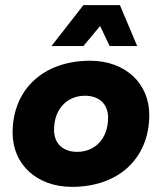

<svg xmlns="http://www.w3.org/2000/svg" viewBox="-20 -716 630 746"><path d="M260 10C440 10 560 -100 560 -270C560 -390 469 -480 330 -480C150 -480 29 -370 29 -200C29 -80 120 10 260 10ZM280 -126C225 -126 190 -158 190 -211C190 -294 242 -344 310 -344C365 -344 400 -312 400 -259C400 -176 348 -126 280 -126ZM513 -537 446 -696H304L180 -537H304L369 -615L406 -537Z"/></svg>

Font: Celebes ExtraBold
Style: Italic
Weight: 800
Italic angle: -10°
Designer: Anugrah Pasau
Foundry: Lafontype
Version: Version 1.000